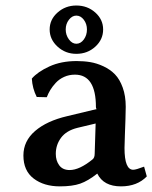

<svg xmlns="http://www.w3.org/2000/svg" viewBox="-20 -659 547 689"><path d="M323.2 -215.8 257.8 -200.2Q218.3 -190.4 199.2 -164.8Q180.2 -139.2 180.2 -106.9Q180.2 -82.5 192.6 -65.7Q205.1 -48.8 230 -48.8Q265.1 -48.8 312 -86.9Q319.8 -92.8 319.8 -107.9ZM414.1 9.8Q351.6 9.8 329.1 -36.1Q295.9 -9.8 267.8 0Q239.7 9.8 194.8 9.8Q137.7 9.8 100.8 -18.3Q64 -46.4 64 -101.1Q64 -152.8 106 -189Q147.9 -225.1 221.2 -242.2L329.1 -268.1H327.1Q324.2 -268.1 324.2 -274.9Q324.2 -391.1 249 -391.1Q228 -391.1 210.2 -383.1Q192.4 -375 180.2 -361.8Q168 -348.6 160.4 -335.9Q152.8 -323.2 147.9 -310.1L111.8 -311Q96.2 -341.8 94.2 -377Q115.2 -401.4 157.5 -420.7Q199.7 -439.9 254.9 -439.9Q281.2 -439.9 304.4 -436Q327.6 -432.1 351.6 -420.9Q375.5 -409.7 392.6 -392.1Q409.7 -374.5 420.4 -344.7Q431.2 -314.9 431.2 -275.9Q431.2 -252.9 430.2 -231Q429.7 -214.4 428.2 -175.8Q426.8 -137.2 426.8 -127.9Q426.8 -49.8 458 -49.8Q467.8 -49.8 497.1 -61L506.8 -25.9Q472.2 9.8 414.1 9.8ZM253.9 -639.2Q293.9 -639.2 322 -614Q350.1 -588.9 350.1 -553.2Q350.1 -517.1 322 -491.5Q293.9 -465.8 253.9 -465.8Q214.8 -465.8 186.5 -491.7Q158.2 -517.6 158.2 -553.2Q158.2 -588.9 186.5 -614Q214.8 -639.2 253.9 -639.2ZM253.9 -502Q269.5 -502 280.8 -517.3Q292 -532.7 292 -553.2Q292 -573.2 280.8 -588.1Q269.5 -603 253.9 -603Q238.8 -603 227.3 -588.1Q215.8 -573.2 215.8 -553.2Q215.8 -533.2 227.3 -517.6Q238.8 -502 253.9 -502Z"/></svg>

Font: Linear Smooth
Style: Bold
Weight: 700
Designer: Philipp H. Poll, Flanker
Foundry: Philipp H. Poll, reworked by Flanker
Version: Version 1.061 | FøM Fix